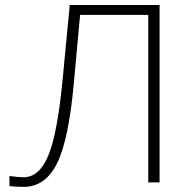

<svg xmlns="http://www.w3.org/2000/svg" viewBox="-20 -724 767 762"><path d="M17.6 14.6V-25.4Q56.6 -20.5 73.2 -20.5Q135.7 -20.5 171.4 -106Q207 -191.4 227.5 -397.5L256.8 -704.1H613.3V0H568.4V-665H297.9L272.5 -388.7Q252 -166 205.6 -74.2Q159.2 17.6 74.2 17.6Q39.1 17.6 17.6 14.6Z"/></svg>

Font: Gothic A1 ExtraLight
Style: Regular
Weight: 275
Designer: HanYang I&C Co.,Ltd.
Foundry: HanYang I&C Co.,Ltd.
Version: Version 2.50